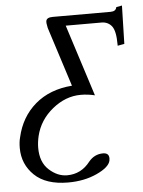

<svg xmlns="http://www.w3.org/2000/svg" viewBox="-50 -492 565 761"><g transform="rotate(-5 232.0 -111.0)"><path d="M417 -430.2Q438 -430.2 440.9 -446.8L463.9 -451.2L460 -298.8L433.1 -293.9V-298.8Q433.1 -353 418 -372.1Q402.8 -391.1 377 -391.1H234.9L326.2 -106Q298.3 -112.8 270 -112.8Q210 -112.8 157.5 -70.3Q105 -27.8 89.8 35.2Q84 60.1 84 82Q84 139.2 117.4 169.7Q150.9 200.2 189 200.2Q245.1 200.2 280.8 153.8Q303.7 126 337.9 126Q361.8 126 361.8 147.9Q361.8 149.9 361.3 152.8Q360.8 155.8 360.8 157.2Q355 183.1 304.9 206.1Q254.9 229 190.9 229Q103 229 57.1 185.1Q11.2 141.1 11.2 76.2Q11.2 52.2 16.1 34.2Q34.2 -45.9 92 -95.5Q149.9 -145 238.8 -151.9L163.1 -388.2Q158.2 -410.2 160.2 -417Q163.1 -430.2 187 -430.2Z"/></g></svg>

Font: Linux Libertine
Style: Italic
Weight: 400
Italic angle: -12°
Designer: Philipp H. Poll
Foundry: Philipp H. Poll
Version: Version 5.1.6 ; ttfautohint (v0.9)